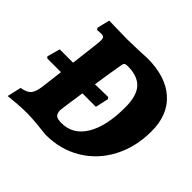

<svg xmlns="http://www.w3.org/2000/svg" viewBox="-162 -821 1006 1006"><g transform="rotate(45 340.5 -318.5)"><path d="M678 -394Q678 -277 629.5 -184.5Q581 -92 494.5 -40Q408 12 298 12Q282 10 232.5 5Q183 0 147 0Q114 0 70.5 3.5Q27 7 14 9L32 -69Q71 -76 86.5 -93Q102 -110 108 -153L123 -277H22L14 -285L34 -357H133L152 -515Q154 -537 154 -541Q154 -557 149 -563Q144 -569 132 -569Q122 -569 112.5 -568Q103 -567 100 -567L94 -578L111 -647Q126 -647 167 -645.5Q208 -644 245 -644Q273 -644 324.5 -646Q376 -648 393 -649Q527 -649 602.5 -582.5Q678 -516 678 -394ZM492 -385Q492 -470 457 -508.5Q422 -547 347 -547Q333 -547 327.5 -542Q322 -537 320 -522Q306 -442 294 -358L390 -360L397 -351L381 -278H281Q261 -143 261 -134Q261 -109 272.5 -99.5Q284 -90 314 -90Q398 -90 445 -167.5Q492 -245 492 -385Z"/></g></svg>

Font: Alegreya ExtraBold
Style: Italic
Weight: 800
Italic angle: -7°
Designer: Juan Pablo del Peral
Foundry: Huerta Tipografica
Version: Version 2.007; ttfautohint (v1.6)